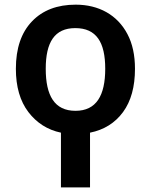

<svg xmlns="http://www.w3.org/2000/svg" viewBox="-20 -572 654 832"><path d="M370.1 240.2V2.9C430.7 -9.3 478.5 -39.1 513.2 -86.4C547.9 -133.8 564.9 -196.3 564.9 -273.9C564.9 -332.5 554.2 -382.8 532.2 -424.3C488.3 -507.8 407.7 -551.8 308.1 -551.8C228 -551.8 165 -527.8 118.7 -479.5C72.3 -431.2 48.8 -362.8 48.8 -273.9C48.8 -196.3 66.9 -133.8 103 -86.4C139.2 -39.1 186 -9.3 244.1 2.9V240.2ZM307.1 -91.8C215.8 -91.8 178.2 -158.2 178.2 -273.9C178.2 -388.7 216.3 -450.2 306.2 -450.2C397.9 -450.2 436 -388.7 436 -273.9C436 -158.2 397.5 -91.8 307.1 -91.8Z"/></svg>

Font: Noto Reveo Sans
Style: Regular
Weight: 600
Designer: Monotype Design Team
Foundry: Monotype Imaging Inc.
Version: Version 2.007